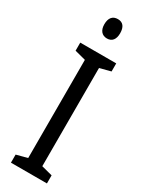

<svg xmlns="http://www.w3.org/2000/svg" viewBox="-237 -953 758 989"><g transform="rotate(30 141.5 -458.0)"><path d="M142 -916C111 -916 94 -896 94 -858C94 -822 112 -801 142 -801C172 -801 188 -822 188 -858C188 -895 173 -916 142 -916ZM248 0V-48L183 -65V-649L248 -666V-714H34V-666L99 -649V-65L34 -48V0Z"/></g></svg>

Font: Noto Sans Thai Looped ExtraCondensed
Style: Regular
Weight: 400
Width: 2
Designer: Sasikarn Vongin, Ben Mitchell
Foundry: The Fontpad Ltd
Version: Version 1.001